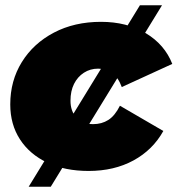

<svg xmlns="http://www.w3.org/2000/svg" viewBox="-20 -640 675 730"><path d="M317 10Q227 10 160 -21.5Q93 -53 56 -110Q19 -167 19 -243Q19 -333 63 -404Q107 -475 185 -516Q263 -557 364 -557Q462 -557 534 -514Q606 -471 635 -397L443 -309Q429 -347 405.5 -363Q382 -379 353 -379Q323 -379 299 -363.5Q275 -348 261.5 -321Q248 -294 248 -257Q248 -218 270 -193Q292 -168 334 -168Q367 -168 392 -184Q417 -200 436 -238L601 -142Q561 -70 487.5 -30Q414 10 317 10ZM89 70 512 -620H596L173 70Z"/></svg>

Font: Montserrat Thin Black
Style: Italic
Weight: 900
Italic angle: -11.3°
Version: Version 9.000